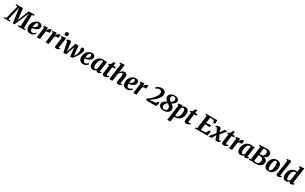

<svg xmlns="http://www.w3.org/2000/svg" viewBox="576 -4179 12389 7794"><g transform="rotate(30 6770.0 -281.5)"><path d="M-41.5 0 -36 -46.5 43.5 -60.5 203 -682 109.5 -694 116.5 -743H430.5L481 -301.5L491.5 -209L524 -302.5L696 -743H976.5L970 -694L884 -682L865 -60.5L952 -46.5L948 0H616.5L620 -47.5L711 -60.5L736.5 -487L747.5 -682L677.5 -509.5L462.5 1L380.5 0L312 -498.5L285.5 -681.5L244 -494L142 -60.5L247.5 -46.5L243 0Z M1417 -103.5Q1403.5 -82.5 1373.8 -55.5Q1344 -28.5 1299.2 -8.5Q1254.5 11.5 1195.5 11.5Q1139 11.5 1099.8 -7.5Q1060.5 -26.5 1036.5 -58.5Q1012.5 -90.5 1001.5 -130Q990.5 -169.5 990 -211Q990 -287 1013 -352Q1036 -417 1077.5 -465Q1119 -513 1175.2 -540Q1231.5 -567 1296.5 -567Q1349.5 -567 1383 -551Q1416.5 -535 1432.5 -507.2Q1448.5 -479.5 1449.5 -445.5Q1450.5 -397.5 1430.8 -361.5Q1411 -325.5 1378 -300Q1345 -274.5 1304.5 -258.2Q1264 -242 1222.8 -234Q1181.5 -226 1146.5 -225.5Q1146 -189 1151.8 -160.2Q1157.5 -131.5 1169.5 -111.2Q1181.5 -91 1199.8 -80Q1218 -69 1242 -69Q1278 -69 1305.5 -81.2Q1333 -93.5 1353.8 -111.8Q1374.5 -130 1389.5 -148.5ZM1264 -504.5Q1234.5 -504.5 1213.2 -483Q1192 -461.5 1178 -427Q1164 -392.5 1156.5 -353.5Q1149 -314.5 1147 -279Q1166.5 -280 1189 -287.2Q1211.5 -294.5 1233 -307.5Q1254.5 -320.5 1272.2 -339.2Q1290 -358 1300.5 -382Q1311 -406 1309.5 -435.5Q1308.5 -470 1297 -487.2Q1285.5 -504.5 1264 -504.5Z M1505.5 0 1569 -470.5 1517 -498 1524.5 -537.5 1679.5 -563.5 1704 -547.5 1698 -456.5 1694.5 -416.5Q1703 -444 1718.2 -470.5Q1733.5 -497 1754.8 -518Q1776 -539 1802 -551.2Q1828 -563.5 1858.5 -563.5Q1871 -563.5 1879.8 -560.5Q1888.5 -557.5 1892.5 -554.5L1861 -396Q1857.5 -400 1843.5 -405.8Q1829.5 -411.5 1807.5 -411.5Q1791.5 -411.5 1775.8 -408.8Q1760 -406 1745.8 -401Q1731.5 -396 1719.8 -388Q1708 -380 1700 -369.5L1649.5 0Z M1917 0 1980.5 -470.5 1928.5 -498 1936 -537.5 2091 -563.5 2115.5 -547.5 2109.5 -456.5 2106 -416.5Q2114.5 -444 2129.8 -470.5Q2145 -497 2166.2 -518Q2187.5 -539 2213.5 -551.2Q2239.5 -563.5 2270 -563.5Q2282.5 -563.5 2291.2 -560.5Q2300 -557.5 2304 -554.5L2272.5 -396Q2269 -400 2255 -405.8Q2241 -411.5 2219 -411.5Q2203 -411.5 2187.2 -408.8Q2171.5 -406 2157.2 -401Q2143 -396 2131.2 -388Q2119.5 -380 2111.5 -369.5L2061 0Z M2428.5 10Q2398 10 2377.2 1.2Q2356.5 -7.5 2347 -23Q2337.5 -38.5 2340.5 -60Q2343 -81.5 2347.2 -112.5Q2351.5 -143.5 2357 -182.8Q2362.5 -222 2369 -268Q2375.5 -314 2382.2 -365Q2389 -416 2396.5 -470L2339.5 -498.5L2346.5 -537.5L2530 -563.5L2555.5 -551.5L2491.5 -104Q2489 -86 2493.5 -77Q2498 -68 2508 -68Q2517 -68 2527.5 -73.2Q2538 -78.5 2554.5 -92L2567.5 -60Q2561.5 -51.5 2543.8 -34.8Q2526 -18 2497 -4Q2468 10 2428.5 10ZM2487.5 -630.5Q2456.5 -630.5 2434.2 -654Q2412 -677.5 2413.5 -707.5Q2415.5 -745.5 2439 -772Q2462.5 -798.5 2504 -798.5Q2540 -798.5 2560.5 -775.5Q2581 -752.5 2581 -724Q2580.5 -685 2557.5 -657.8Q2534.5 -630.5 2487.5 -630.5Z M2756 10 2719 -167.5 2662 -454Q2658.5 -470 2653.5 -476.2Q2648.5 -482.5 2640.5 -482.5Q2631.5 -482.5 2626.2 -479.8Q2621 -477 2614 -473L2600.5 -507.5Q2605.5 -514.5 2622.5 -528Q2639.5 -541.5 2665.5 -552.8Q2691.5 -564 2722 -564Q2764.5 -564 2784.8 -546Q2805 -528 2810 -494.5L2845 -201L2856 -100L2897 -227.5L2999 -552H3140L3182.5 -188L3192 -94L3225.5 -149.5Q3243 -181 3256.5 -212.2Q3270 -243.5 3279.8 -274.5Q3289.5 -305.5 3294.8 -336.2Q3300 -367 3300 -397.5Q3300 -415 3295.5 -432Q3291 -449 3286.5 -466.2Q3282 -483.5 3282 -500Q3282 -527.5 3301.2 -547Q3320.5 -566.5 3353.5 -566.5Q3384 -566.5 3401.5 -551.8Q3419 -537 3426.5 -513.2Q3434 -489.5 3434.5 -462.5Q3435 -426.5 3420.8 -382.2Q3406.5 -338 3381.5 -289.2Q3356.5 -240.5 3323.5 -190Q3290.5 -139.5 3253.2 -90.2Q3216 -41 3177.5 4L3074 9L3036 -334L3028 -424.5L3001 -333.5L2885.5 2.5Z M3893.5 -103.5Q3880 -82.5 3850.2 -55.5Q3820.5 -28.5 3775.8 -8.5Q3731 11.5 3672 11.5Q3615.5 11.5 3576.2 -7.5Q3537 -26.5 3513 -58.5Q3489 -90.5 3478 -130Q3467 -169.5 3466.5 -211Q3466.5 -287 3489.5 -352Q3512.5 -417 3554 -465Q3595.5 -513 3651.8 -540Q3708 -567 3773 -567Q3826 -567 3859.5 -551Q3893 -535 3909 -507.2Q3925 -479.5 3926 -445.5Q3927 -397.5 3907.2 -361.5Q3887.5 -325.5 3854.5 -300Q3821.5 -274.5 3781 -258.2Q3740.5 -242 3699.2 -234Q3658 -226 3623 -225.5Q3622.5 -189 3628.2 -160.2Q3634 -131.5 3646 -111.2Q3658 -91 3676.2 -80Q3694.5 -69 3718.5 -69Q3754.5 -69 3782 -81.2Q3809.5 -93.5 3830.2 -111.8Q3851 -130 3866 -148.5ZM3740.5 -504.5Q3711 -504.5 3689.8 -483Q3668.5 -461.5 3654.5 -427Q3640.5 -392.5 3633 -353.5Q3625.5 -314.5 3623.5 -279Q3643 -280 3665.5 -287.2Q3688 -294.5 3709.5 -307.5Q3731 -320.5 3748.8 -339.2Q3766.5 -358 3777 -382Q3787.5 -406 3786 -435.5Q3785 -470 3773.5 -487.2Q3762 -504.5 3740.5 -504.5Z M4418 -105Q4415.5 -84.5 4421 -76.2Q4426.5 -68 4437 -68Q4444.5 -68 4455 -73Q4465.5 -78 4482 -91L4495.5 -59Q4489.5 -50 4471.2 -33.5Q4453 -17 4424.5 -3.5Q4396 10 4360 10Q4328.5 10 4308.2 -5.5Q4288 -21 4286 -51L4287.5 -65.5Q4272.5 -46.5 4250.2 -29.2Q4228 -12 4199.8 -1Q4171.5 10 4136 10Q4078.5 10 4040.8 -17.2Q4003 -44.5 3984.8 -90.5Q3966.5 -136.5 3966.5 -192.5Q3966.5 -248.5 3980.8 -302.2Q3995 -356 4022.5 -403.2Q4050 -450.5 4090.2 -486.8Q4130.5 -523 4182.8 -543.2Q4235 -563.5 4298 -563.5Q4326 -563.5 4357 -557Q4388 -550.5 4409.5 -543L4482 -563.5ZM4327.5 -494.5Q4318.5 -498.5 4308.2 -500.2Q4298 -502 4287 -502Q4251 -502 4223.8 -483.5Q4196.5 -465 4176.8 -433.5Q4157 -402 4144.8 -362.2Q4132.5 -322.5 4126.8 -279.8Q4121 -237 4121 -196.5Q4121 -155.5 4130.2 -126.8Q4139.5 -98 4156 -83.2Q4172.5 -68.5 4194.5 -68.5Q4207 -68.5 4218.2 -72.8Q4229.5 -77 4239.8 -84Q4250 -91 4259 -100.2Q4268 -109.5 4275.5 -119Z M4732.5 -186.5Q4730.5 -169.5 4728.8 -156.8Q4727 -144 4725.8 -133.8Q4724.5 -123.5 4724.5 -114Q4724.5 -95.5 4733.2 -86Q4742 -76.5 4759.5 -76.5Q4782 -76.5 4801.2 -84.2Q4820.5 -92 4838 -107L4850 -69Q4836 -52.5 4811.5 -34.2Q4787 -16 4751.2 -3Q4715.5 10 4666.5 10Q4629 10 4601.5 -9.2Q4574 -28.5 4574.5 -76.5Q4574.5 -79.5 4574.8 -85.2Q4575 -91 4576.5 -102.5Q4578 -114 4580.2 -133.8Q4582.5 -153.5 4586.5 -184.5L4624.5 -478H4559.5L4569.5 -526.5L4638 -549.5Q4651.5 -562 4665.5 -585.8Q4679.5 -609.5 4692.2 -637.2Q4705 -665 4714.5 -688.5H4802L4780.5 -551H4886.5L4876.5 -478H4770.5Z M5321.5 10Q5284 10 5264.5 -0.5Q5245 -11 5238.2 -28.5Q5231.5 -46 5231.5 -67Q5231.5 -78.5 5234 -95.5Q5236.5 -112.5 5239.8 -133Q5243 -153.5 5247.2 -175.2Q5251.5 -197 5255 -217Q5258.5 -238 5262.5 -261.8Q5266.5 -285.5 5270 -310.2Q5273.5 -335 5275.8 -358.8Q5278 -382.5 5277.5 -403Q5277 -430.5 5272.5 -445.2Q5268 -460 5259 -466Q5250 -472 5235.5 -472Q5218.5 -472 5200 -461.2Q5181.5 -450.5 5162.5 -432.2Q5143.5 -414 5126.8 -390.2Q5110 -366.5 5097 -340L5050.5 0H4905L5008 -739L4939.5 -759.5L4947 -796L5132 -817L5158.5 -803L5110.5 -433.5Q5127.5 -461 5148.5 -484.8Q5169.5 -508.5 5194.5 -526.2Q5219.5 -544 5247.8 -554Q5276 -564 5306 -564Q5343.5 -564 5371.8 -550Q5400 -536 5415.8 -504.2Q5431.5 -472.5 5431.5 -419.5Q5431.5 -403 5427.2 -372.2Q5423 -341.5 5417.5 -307.8Q5412 -274 5407.5 -247Q5404.5 -228 5401 -207.5Q5397.5 -187 5394 -167Q5390.5 -147 5388 -128.8Q5385.5 -110.5 5385.5 -96.5Q5385 -78.5 5391 -73.2Q5397 -68 5403.5 -68Q5412.5 -68 5422.2 -73Q5432 -78 5449.5 -91.5L5462.5 -59Q5457 -51.5 5439 -34.8Q5421 -18 5391.8 -4Q5362.5 10 5321.5 10Z M5942 -103.5Q5928.5 -82.5 5898.8 -55.5Q5869 -28.5 5824.2 -8.5Q5779.5 11.5 5720.5 11.5Q5664 11.5 5624.8 -7.5Q5585.5 -26.5 5561.5 -58.5Q5537.5 -90.5 5526.5 -130Q5515.5 -169.5 5515 -211Q5515 -287 5538 -352Q5561 -417 5602.5 -465Q5644 -513 5700.2 -540Q5756.5 -567 5821.5 -567Q5874.5 -567 5908 -551Q5941.5 -535 5957.5 -507.2Q5973.5 -479.5 5974.5 -445.5Q5975.5 -397.5 5955.8 -361.5Q5936 -325.5 5903 -300Q5870 -274.5 5829.5 -258.2Q5789 -242 5747.8 -234Q5706.5 -226 5671.5 -225.5Q5671 -189 5676.8 -160.2Q5682.5 -131.5 5694.5 -111.2Q5706.5 -91 5724.8 -80Q5743 -69 5767 -69Q5803 -69 5830.5 -81.2Q5858 -93.5 5878.8 -111.8Q5899.5 -130 5914.5 -148.5ZM5789 -504.5Q5759.5 -504.5 5738.2 -483Q5717 -461.5 5703 -427Q5689 -392.5 5681.5 -353.5Q5674 -314.5 5672 -279Q5691.5 -280 5714 -287.2Q5736.5 -294.5 5758 -307.5Q5779.5 -320.5 5797.2 -339.2Q5815 -358 5825.5 -382Q5836 -406 5834.5 -435.5Q5833.5 -470 5822 -487.2Q5810.5 -504.5 5789 -504.5Z M6030.5 0 6094 -470.5 6042 -498 6049.5 -537.5 6204.5 -563.5 6229 -547.5 6223 -456.5 6219.5 -416.5Q6228 -444 6243.2 -470.5Q6258.5 -497 6279.8 -518Q6301 -539 6327 -551.2Q6353 -563.5 6383.5 -563.5Q6396 -563.5 6404.8 -560.5Q6413.5 -557.5 6417.5 -554.5L6386 -396Q6382.5 -400 6368.5 -405.8Q6354.5 -411.5 6332.5 -411.5Q6316.5 -411.5 6300.8 -408.8Q6285 -406 6270.8 -401Q6256.5 -396 6244.8 -388Q6233 -380 6225 -369.5L6174.5 0Z M6632.5 0 6611.5 -65.5Q6657.5 -96 6709.2 -138.5Q6761 -181 6810.8 -231Q6860.5 -281 6901 -334.8Q6941.5 -388.5 6966 -441.5Q6990.5 -494.5 6990.5 -542.5Q6990 -584.5 6974 -610.8Q6958 -637 6932.2 -649.2Q6906.5 -661.5 6877 -661.5Q6839 -661.5 6809 -649.8Q6779 -638 6757 -621.8Q6735 -605.5 6721 -593L6690.5 -643.5Q6707 -660 6730.2 -678.5Q6753.5 -697 6784.2 -713.5Q6815 -730 6854.2 -740.2Q6893.5 -750.5 6943 -750.5Q7011 -750.5 7054.8 -726Q7098.5 -701.5 7120 -660.5Q7141.5 -619.5 7141.5 -570.5Q7141.5 -508 7112.8 -448.5Q7084 -389 7037.2 -334.8Q6990.5 -280.5 6935.8 -232.8Q6881 -185 6828 -146Q6775 -107 6734.5 -78.5L7033 -113L7086.5 -202.5L7147.5 -186.5L7101 0Z M7447.5 11Q7405 11 7362.5 0.8Q7320 -9.5 7285 -31.8Q7250 -54 7228.8 -89.2Q7207.5 -124.5 7207 -173Q7206.5 -221.5 7233.5 -261.8Q7260.5 -302 7304.8 -331.2Q7349 -360.5 7400 -375.5Q7372.5 -397.5 7346.8 -424.8Q7321 -452 7304.5 -485.8Q7288 -519.5 7288 -561Q7287.5 -599.5 7306 -633.8Q7324.5 -668 7358 -694.5Q7391.5 -721 7437.5 -736Q7483.5 -751 7538.5 -751Q7607 -751 7655.5 -730.8Q7704 -710.5 7729.5 -676.5Q7755 -642.5 7755.5 -601.5Q7756 -560 7734.5 -523.5Q7713 -487 7674.8 -456.5Q7636.5 -426 7586 -404Q7622.5 -379 7654.2 -350.5Q7686 -322 7705.5 -286.2Q7725 -250.5 7725 -204.5Q7725.5 -139 7690 -90.5Q7654.5 -42 7592 -15.5Q7529.5 11 7447.5 11ZM7531 -445.5Q7572 -468.5 7603.2 -507.5Q7634.5 -546.5 7634.5 -602.5Q7634.5 -636.5 7621 -658Q7607.5 -679.5 7585.5 -689.8Q7563.5 -700 7536.5 -700Q7504.5 -700 7479.8 -686.5Q7455 -673 7441 -647.8Q7427 -622.5 7427 -587Q7427.5 -558.5 7440 -534.5Q7452.5 -510.5 7475.8 -488.8Q7499 -467 7531 -445.5ZM7458 -45Q7496 -45.5 7523 -60.5Q7550 -75.5 7564.2 -104Q7578.5 -132.5 7578 -172.5Q7578.5 -199.5 7570.5 -220.5Q7562.5 -241.5 7547 -259.8Q7531.5 -278 7509.5 -295.8Q7487.5 -313.5 7458.5 -334Q7430.5 -322 7402.8 -298Q7375 -274 7357 -241.2Q7339 -208.5 7339 -168.5Q7339.5 -134 7352.2 -106Q7365 -78 7391.2 -61.5Q7417.5 -45 7458 -45Z M7770.5 254 7869.5 -472 7816.5 -499 7824 -538 8000.5 -564 8023.5 -551.5 8017.5 -500.5Q8033 -517.5 8054 -531.8Q8075 -546 8101.2 -555Q8127.5 -564 8159 -564Q8214.5 -564 8251.8 -539Q8289 -514 8308 -467.2Q8327 -420.5 8327 -354Q8327 -295.5 8312.5 -241.5Q8298 -187.5 8270.2 -141.8Q8242.5 -96 8202.5 -61.8Q8162.5 -27.5 8111.8 -8.8Q8061 10 8001 10Q7988.5 10 7974.8 8.2Q7961 6.5 7947.5 4.5L7912.5 254ZM7957 -62.5Q7968.5 -57 7982.2 -54.2Q7996 -51.5 8013.5 -51.5Q8048 -51.5 8074.2 -69Q8100.5 -86.5 8119.2 -116.5Q8138 -146.5 8150 -185.5Q8162 -224.5 8167.5 -268Q8173 -311.5 8173 -355Q8173 -391.5 8165 -421Q8157 -450.5 8141 -467.8Q8125 -485 8100 -485Q8080 -485 8062.8 -476Q8045.5 -467 8031.8 -453.2Q8018 -439.5 8008 -424.5Z M8565 -186.5Q8563 -169.5 8561.2 -156.8Q8559.5 -144 8558.2 -133.8Q8557 -123.5 8557 -114Q8557 -95.5 8565.8 -86Q8574.5 -76.5 8592 -76.5Q8614.5 -76.5 8633.8 -84.2Q8653 -92 8670.5 -107L8682.5 -69Q8668.5 -52.5 8644 -34.2Q8619.5 -16 8583.8 -3Q8548 10 8499 10Q8461.5 10 8434 -9.2Q8406.5 -28.5 8407 -76.5Q8407 -79.5 8407.2 -85.2Q8407.5 -91 8409 -102.5Q8410.5 -114 8412.8 -133.8Q8415 -153.5 8419 -184.5L8457 -478H8392L8402 -526.5L8470.5 -549.5Q8484 -562 8498 -585.8Q8512 -609.5 8524.8 -637.2Q8537.5 -665 8547 -688.5H8634.5L8613 -551H8719L8709 -478H8603Z M8912.5 0 8918.5 -46.5 8992.5 -60 9076 -682 9006.5 -694 9012 -743H9539.5L9525.5 -567H9449L9415 -677.5L9233.5 -690L9198.5 -424L9422 -443L9406.5 -342L9189.5 -355.5L9151.5 -66L9389.5 -82L9459.5 -219.5L9538.5 -211.5L9500 0Z M9939.5 10Q9916 10 9899.5 3.5Q9883 -3 9872.5 -15.5Q9862 -28 9856 -45.5L9792 -263L9840 -255.5L9689.5 0H9545.5L9807.5 -323L9795 -221.5L9688 -444.5Q9681.5 -458.5 9672.2 -470.8Q9663 -483 9651 -483Q9637.5 -483 9628.8 -480Q9620 -477 9611 -470.5L9593.5 -507Q9598.5 -513.5 9616.8 -527.2Q9635 -541 9665.2 -552.2Q9695.5 -563.5 9735.5 -563.5Q9760 -563.5 9778.5 -557.5Q9797 -551.5 9809 -539.8Q9821 -528 9825 -511L9878 -303L9830.5 -311L9982.5 -551H10119.5L9862.5 -240L9874.5 -341.5L9979 -131Q9989.5 -111 9999.5 -94.8Q10009.5 -78.5 10025.5 -78.5Q10034 -78.5 10044.8 -82Q10055.5 -85.5 10073 -100L10093.5 -62.5Q10088 -54.5 10069.5 -37Q10051 -19.5 10018.8 -4.8Q9986.5 10 9939.5 10Z M10322 -186.5Q10320 -169.5 10318.2 -156.8Q10316.5 -144 10315.2 -133.8Q10314 -123.5 10314 -114Q10314 -95.5 10322.8 -86Q10331.5 -76.5 10349 -76.5Q10371.5 -76.5 10390.8 -84.2Q10410 -92 10427.5 -107L10439.5 -69Q10425.5 -52.5 10401 -34.2Q10376.5 -16 10340.8 -3Q10305 10 10256 10Q10218.5 10 10191 -9.2Q10163.5 -28.5 10164 -76.5Q10164 -79.5 10164.2 -85.2Q10164.5 -91 10166 -102.5Q10167.5 -114 10169.8 -133.8Q10172 -153.5 10176 -184.5L10214 -478H10149L10159 -526.5L10227.5 -549.5Q10241 -562 10255 -585.8Q10269 -609.5 10281.8 -637.2Q10294.5 -665 10304 -688.5H10391.5L10370 -551H10476L10466 -478H10360Z M10513 0 10576.5 -470.5 10524.5 -498 10532 -537.5 10687 -563.5 10711.5 -547.5 10705.5 -456.5 10702 -416.5Q10710.5 -444 10725.8 -470.5Q10741 -497 10762.2 -518Q10783.5 -539 10809.5 -551.2Q10835.5 -563.5 10866 -563.5Q10878.5 -563.5 10887.2 -560.5Q10896 -557.5 10900 -554.5L10868.5 -396Q10865 -400 10851 -405.8Q10837 -411.5 10815 -411.5Q10799 -411.5 10783.2 -408.8Q10767.5 -406 10753.2 -401Q10739 -396 10727.2 -388Q10715.5 -380 10707.5 -369.5L10657 0Z M11337 -105Q11334.5 -84.5 11340 -76.2Q11345.5 -68 11356 -68Q11363.5 -68 11374 -73Q11384.5 -78 11401 -91L11414.5 -59Q11408.5 -50 11390.2 -33.5Q11372 -17 11343.5 -3.5Q11315 10 11279 10Q11247.5 10 11227.2 -5.5Q11207 -21 11205 -51L11206.5 -65.5Q11191.5 -46.5 11169.2 -29.2Q11147 -12 11118.8 -1Q11090.5 10 11055 10Q10997.5 10 10959.8 -17.2Q10922 -44.5 10903.8 -90.5Q10885.5 -136.5 10885.5 -192.5Q10885.5 -248.5 10899.8 -302.2Q10914 -356 10941.5 -403.2Q10969 -450.5 11009.2 -486.8Q11049.5 -523 11101.8 -543.2Q11154 -563.5 11217 -563.5Q11245 -563.5 11276 -557Q11307 -550.5 11328.5 -543L11401 -563.5ZM11246.5 -494.5Q11237.5 -498.5 11227.2 -500.2Q11217 -502 11206 -502Q11170 -502 11142.8 -483.5Q11115.5 -465 11095.8 -433.5Q11076 -402 11063.8 -362.2Q11051.5 -322.5 11045.8 -279.8Q11040 -237 11040 -196.5Q11040 -155.5 11049.2 -126.8Q11058.5 -98 11075 -83.2Q11091.5 -68.5 11113.5 -68.5Q11126 -68.5 11137.2 -72.8Q11148.5 -77 11158.8 -84Q11169 -91 11178 -100.2Q11187 -109.5 11194.5 -119Z M11728.5 9.5Q11704.5 9.5 11676.8 7.2Q11649 5 11622 2.5Q11595 0 11573 0H11434L11438 -46.5L11506.5 -60.5L11589 -682L11519.5 -694L11525 -743H11681.5Q11710.5 -743.5 11737.2 -745.5Q11764 -747.5 11792 -749.2Q11820 -751 11851 -751Q11919.5 -751 11963.8 -737.5Q12008 -724 12033.2 -701.2Q12058.5 -678.5 12069 -650.2Q12079.5 -622 12080.5 -592Q12083 -511.5 12037.5 -462.5Q11992 -413.5 11902 -392Q11955.5 -392.5 11995 -371.8Q12034.5 -351 12056 -317Q12077.5 -283 12077.5 -242.5Q12077.5 -174.5 12054.2 -126.5Q12031 -78.5 11986.2 -48.5Q11941.5 -18.5 11876.8 -4.5Q11812 9.5 11728.5 9.5ZM11746.5 -47Q11801.5 -47 11839.8 -66.2Q11878 -85.5 11897.2 -126Q11916.5 -166.5 11914.5 -229Q11912.5 -292.5 11877.8 -323Q11843 -353.5 11768.5 -353.5Q11744 -353.5 11728.2 -353Q11712.5 -352.5 11696 -351.5L11657 -59Q11669.5 -55.5 11685.8 -52.8Q11702 -50 11718.5 -48.5Q11735 -47 11746.5 -47ZM11704 -415Q11723 -415 11739.5 -415.2Q11756 -415.5 11773.5 -415.5Q11817 -415.5 11853.8 -432Q11890.5 -448.5 11912.5 -485Q11934.5 -521.5 11933 -580Q11931.5 -617 11918 -642.5Q11904.5 -668 11878.8 -681Q11853 -694 11814.5 -694Q11805 -694 11792.2 -693Q11779.5 -692 11765.8 -690Q11752 -688 11740 -685.5Z M12448.5 -565Q12517 -565 12564 -539Q12611 -513 12636 -463.2Q12661 -413.5 12661.5 -341Q12661.5 -269 12641.5 -205Q12621.5 -141 12582.5 -92Q12543.5 -43 12487.2 -14.8Q12431 13.5 12359.5 13.5Q12293 13.5 12246.2 -12.5Q12199.5 -38.5 12175 -88.8Q12150.5 -139 12150 -211Q12149.5 -283.5 12169.5 -347.5Q12189.5 -411.5 12228.2 -460.2Q12267 -509 12322.8 -537Q12378.5 -565 12448.5 -565ZM12429.5 -506.5Q12403 -506.5 12383.2 -488Q12363.5 -469.5 12349.5 -438.5Q12335.5 -407.5 12326.5 -369.2Q12317.5 -331 12313.2 -290.5Q12309 -250 12309.5 -213.5Q12310 -149.5 12319.2 -112.5Q12328.5 -75.5 12344.8 -60Q12361 -44.5 12382 -44.5Q12408.5 -44.5 12428.2 -62.8Q12448 -81 12462 -112Q12476 -143 12484.8 -181.5Q12493.5 -220 12497.8 -260.8Q12502 -301.5 12501.5 -338.5Q12501 -403 12492 -439.5Q12483 -476 12467 -491.2Q12451 -506.5 12429.5 -506.5Z M12873 -104Q12871 -87 12875.2 -77.5Q12879.5 -68 12890.5 -68Q12898.5 -68 12908 -72.5Q12917.5 -77 12936.5 -92L12949.5 -60Q12943 -51.5 12925.8 -34.8Q12908.5 -18 12878.8 -4Q12849 10 12806 10Q12786.5 10 12767.5 3.5Q12748.5 -3 12736 -17.2Q12723.5 -31.5 12723.5 -55Q12723.5 -60.5 12724.2 -67.8Q12725 -75 12726 -82Q12727 -89 12727.5 -93L12823.5 -739.5L12759 -759L12768 -796L12951 -817L12975 -803.5Z M13474.5 -105Q13472 -87 13475.8 -77.5Q13479.5 -68 13490.5 -68Q13498.5 -68 13508.8 -72.5Q13519 -77 13536 -90.5L13550 -58.5Q13543.5 -51 13526.5 -34.5Q13509.5 -18 13482.2 -4Q13455 10 13417.5 10Q13379 10 13360.8 -8.8Q13342.5 -27.5 13339 -61.5V-76.5Q13325.5 -56.5 13303 -36.2Q13280.5 -16 13249 -3Q13217.5 10 13177 10Q13118.5 10 13081.8 -18.2Q13045 -46.5 13027.8 -93Q13010.5 -139.5 13010.5 -195Q13010.5 -250 13023.5 -303.5Q13036.5 -357 13062.2 -404Q13088 -451 13127 -487Q13166 -523 13218.8 -543.5Q13271.5 -564 13338 -564Q13351 -564 13365.5 -562Q13380 -560 13393.5 -557L13418.5 -739L13344.5 -759.5L13353 -796L13549 -817L13574.5 -803ZM13383 -490Q13371.5 -496 13357.2 -499Q13343 -502 13327 -502Q13290 -502 13262.2 -483.2Q13234.5 -464.5 13215.5 -432.8Q13196.5 -401 13185 -361.5Q13173.5 -322 13168.2 -279.8Q13163 -237.5 13163 -198.5Q13163 -159 13172 -129.8Q13181 -100.5 13197.5 -84.5Q13214 -68.5 13236.5 -68.5Q13256 -68.5 13273.8 -77.8Q13291.5 -87 13306 -101.5Q13320.5 -116 13330 -131.5Z"/></g></svg>

Font: Merriweather 28pt ExtraBold
Style: Italic
Weight: 800
Italic angle: -7.8°
Version: Version 2.101